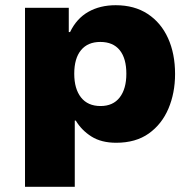

<svg xmlns="http://www.w3.org/2000/svg" viewBox="-20 -537 745 737"><path d="M76 180V-507H244V-414H249Q274 -466 319 -491.5Q364 -517 424 -517Q496 -517 547 -483.5Q598 -450 625 -390.5Q652 -331 652 -253Q652 -180 626.5 -120Q601 -60 551 -24.5Q501 11 426 11Q369 11 331 -13Q293 -37 271 -74H267V180ZM366 -130Q414 -130 439.5 -163Q465 -196 465 -254Q465 -313 439.5 -344.5Q414 -376 365 -376Q317 -376 291 -344.5Q265 -313 265 -254Q265 -196 291 -163Q317 -130 366 -130Z"/></svg>

Font: Nunito Sans 7pt Black
Style: Regular
Weight: 900
Designer: Vernon Adams
Foundry: Vernon Adams
Version: Version 3.101;gftools[0.9.27]